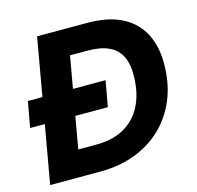

<svg xmlns="http://www.w3.org/2000/svg" viewBox="-103 -807 936 914"><g transform="rotate(-15 365.5 -350.0)"><path d="M12 -287 35 -414H418L395 -287ZM34 0 157 -700H403Q511 -700 579 -663Q647 -626 678.5 -560Q710 -494 707 -404Q705 -315 674 -241Q643 -167 587 -113Q531 -59 453.5 -29.5Q376 0 280 0ZM207 -129H294Q378 -129 434.5 -161.5Q491 -194 521 -253Q551 -312 553 -394Q555 -454 536.5 -493.5Q518 -533 477 -552.5Q436 -572 373 -572H285Z"/></g></svg>

Font: DM Sans 18pt Black
Style: Italic
Weight: 900
Italic angle: -10°
Designer: Colophon Foundry, Jonny Pinhorn
Foundry: Colophon Foundry
Version: Version 4.004;gftools[0.9.30]